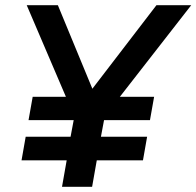

<svg xmlns="http://www.w3.org/2000/svg" viewBox="-20 -720 757 740"><path d="M442 -347H574L558 -257H381L369 -193H547L531 -102H353L335 0H219L237 -102H63L79 -193H252L264 -257H90L106 -347H234L83 -700H203L336 -378L583 -700H717Z"/></svg>

Font: Bai Jamjuree SemiBold
Style: Italic
Weight: 600
Italic angle: -10°
Version: Version 1.000; ttfautohint (v1.6)